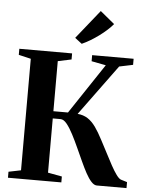

<svg xmlns="http://www.w3.org/2000/svg" viewBox="-64 -1051 842 1102"><g transform="rotate(5 357.0 -500.0)"><path d="M24 0V-34.5L95 -49V-691.5L24.5 -708V-743H328.5V-708L250.5 -691.5V-403H334.5L527 -692L444 -708V-743H683V-708L604 -691.5L390.5 -400Q424 -397 448.8 -381Q473.5 -365 494.5 -335.8Q515.5 -306.5 538 -263Q557.5 -227 576.2 -190.2Q595 -153.5 612.2 -122Q629.5 -90.5 644.5 -70Q659.5 -49.5 671 -45.5L707 -34.5V0H536Q520 0 503.8 -17.8Q487.5 -35.5 471.2 -65.5Q455 -95.5 438.5 -132Q422 -168.5 405 -205.5Q387 -245.5 368.5 -281Q350 -316.5 331.8 -339Q313.5 -361.5 295.5 -361.5H250.5V-49L331.5 -34V0ZM378 -803 338.5 -833.5 471.5 -999.5 554 -931.5Q539.5 -914 519.2 -895.8Q499 -877.5 475.5 -860.2Q452 -843 427.5 -828.2Q403 -813.5 379.5 -803Z"/></g></svg>

Font: Merriweather 96pt
Style: Bold
Weight: 700
Version: Version 2.100